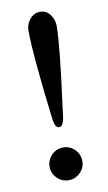

<svg xmlns="http://www.w3.org/2000/svg" viewBox="-79 -690 421 745"><g transform="rotate(-10 132.0 -317.5)"><path d="M108 -238Q95 -341 86 -438.5Q77 -536 77 -585Q77 -610 93.5 -629.5Q110 -649 134 -649Q157 -649 172.5 -629.5Q188 -610 188 -583Q188 -508 155 -263L152 -238Q147 -195 130 -195Q121 -195 115.5 -205Q110 -215 108 -238ZM66 -50Q66 -77 85 -96Q104 -115 131 -115Q157 -115 176 -96Q195 -77 195 -50Q195 -24 176 -5Q157 14 131 14Q104 14 85 -5Q66 -24 66 -50Z"/></g></svg>

Font: EB Garamond Medium
Style: Regular
Weight: 500
Designer: Georg Duffner and Octavio Pardo
Foundry: Georg Duffner
Version: Version 1.000